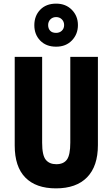

<svg xmlns="http://www.w3.org/2000/svg" viewBox="-20 -1027 619 1057"><path d="M519 -228Q519 -112 459.5 -51Q400 10 288 10Q178 10 119.5 -49.5Q61 -109 61 -226V-714H212V-241Q212 -172 232 -147.5Q252 -123 290 -123Q330 -123 348.5 -148.5Q367 -174 367 -242V-714H519ZM289 -770Q234 -770 201.5 -803.5Q169 -837 169 -888Q169 -940 201.5 -973.5Q234 -1007 289 -1007Q342 -1007 375.5 -973Q409 -939 409 -889Q409 -839 376 -804.5Q343 -770 289 -770ZM289 -846Q308 -846 320.5 -858Q333 -870 333 -889Q333 -908 320.5 -920.5Q308 -933 289 -933Q270 -933 257.5 -920.5Q245 -908 245 -889Q245 -870 256 -858Q267 -846 289 -846Z"/></svg>

Font: Noto Sans Sinhala ExtraCondensed ExtraBold
Style: Regular
Weight: 800
Width: 2
Designer: Jelle Bosma - Monotype Design Team
Foundry: Monotype Imaging Inc.
Version: Version 2.006; ttfautohint (v1.8.4.7-5d5b)